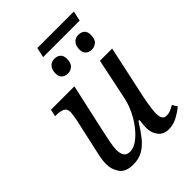

<svg xmlns="http://www.w3.org/2000/svg" viewBox="-239 -951 1078 1078"><g transform="rotate(-45 299.5 -412.5)"><path d="M244 -776 257 -835H547L534 -776ZM278 -612Q256 -612 242 -624.5Q228 -637 228 -662Q228 -691 242.5 -708Q257 -725 282 -725Q304 -725 318 -713Q332 -701 332 -675Q332 -640 315 -626Q298 -612 278 -612ZM468 -612Q446 -612 432 -624.5Q418 -637 418 -662Q418 -691 432.5 -708Q447 -725 472 -725Q494 -725 508 -713Q522 -701 522 -675Q522 -640 505 -626Q488 -612 468 -612ZM456 10Q416 10 394 -18Q372 -46 372 -85Q372 -96 373.5 -112Q375 -128 377 -144H369Q341 -99 314 -64.5Q287 -30 254 -10.5Q221 9 176 9Q117 9 93 -24.5Q69 -58 69 -102Q69 -127 75 -157Q81 -187 87 -212L126 -387Q129 -401 132 -422Q135 -443 135 -447Q135 -477 114.5 -485.5Q94 -494 65 -494H57L66 -536H252L186 -237Q180 -210 173 -174Q166 -138 166 -116Q166 -91 176 -73Q186 -55 215 -55Q242 -55 271 -75.5Q300 -96 327 -130Q354 -164 374 -205Q394 -246 403 -287L455 -536H552L483 -215Q481 -204 477 -183Q473 -162 470.5 -140Q468 -118 468 -104Q468 -53 501 -53Q518 -53 532 -58.5Q546 -64 565 -75L583 -46Q561 -27 527.5 -8.5Q494 10 456 10Z"/></g></svg>

Font: NotoSerif-Italic
Style: Regular
Weight: 400
Italic angle: -12°
Designer: Monotype Design Team
Foundry: Monotype Imaging Inc.
Version: Version 2.007; ttfautohint (v1.8) -l 8 -r 50 -G 200 -x 14 -D